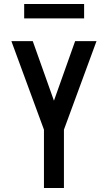

<svg xmlns="http://www.w3.org/2000/svg" viewBox="-20 -941 540 961"><path d="M200 0V-292L37 -735H144L250 -437L356 -735H463L300 -292V0ZM101 -849V-921H401V-849Z"/></svg>

Font: Iosevka Custom Semibold
Style: Regular
Weight: 600
Designer: Belleve Invis
Foundry: Belleve Invis
Version: Version 27.0.2; ttfautohint (v1.8.4)